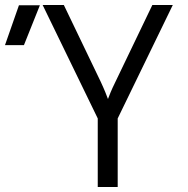

<svg xmlns="http://www.w3.org/2000/svg" viewBox="-132 -750 752 770"><path d="M260 0H340V-275L561 -730H479L331 -422C315 -390 305 -364 301 -353C297 -364 287 -390 272 -422L124 -730H39L260 -275ZM-112 -569H-36L28 -729H-56Z"/></svg>

Font: JetBrains Mono Light
Style: Regular
Weight: 336
Monospace: yes
Designer: Philipp Nurullin, Konstantin Bulenkov
Foundry: JetBrains
Version: Version 2.305